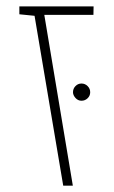

<svg xmlns="http://www.w3.org/2000/svg" viewBox="-20 -585 359 605"><path d="M179.2 0 88.9 -535.2 41 -540V-564.9H274.9L274.4 -538.1H119.6L209.5 0ZM236.8 -267.6Q225.6 -267.6 217.8 -276.4Q210 -285.2 210 -294.4Q210 -305.7 217.8 -313.7Q225.6 -321.8 236.8 -321.8Q248 -321.8 256.1 -313.7Q264.2 -305.7 264.2 -294.4Q264.2 -283.2 256.1 -275.4Q248 -267.6 236.8 -267.6Z"/></svg>

Font: Heebo Thin
Style: Regular
Weight: 250
Designer: Oded Ezer
Foundry: Ezer Type House
Version: Version 3.100